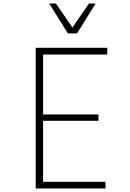

<svg xmlns="http://www.w3.org/2000/svg" viewBox="-20 -1072 740 1092"><path d="M183 0V-800H590V-762H225V-421H540V-385H225V-38H580V0ZM524 -1052 418 -882H366L260 -1052H298L402 -901H382L486 -1052Z"/></svg>

Font: Martian Mono SemiExpanded Thin
Style: Regular
Weight: 250
Monospace: yes
Version: Version 0.930